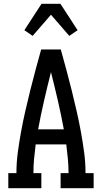

<svg xmlns="http://www.w3.org/2000/svg" viewBox="-20 -997 540 1017"><path d="M24 0V-80H67Q67 -136 74.5 -191.5Q82 -247 92 -301.5Q102 -356 114.5 -410.5Q127 -465 140.5 -519.5Q154 -574 168.5 -627.5Q183 -681 198 -735H302Q317 -681 331.5 -627.5Q346 -574 359.5 -519.5Q373 -465 385.5 -410.5Q398 -356 408 -301.5Q418 -247 425.5 -191.5Q433 -136 433 -80H476V0H301V-80H343Q343 -118 339.5 -156Q336 -194 331 -232H169Q164 -194 160.5 -156Q157 -118 157 -80H199V0ZM182 -312H318Q304 -388 286.5 -464Q269 -540 250 -615Q231 -540 213.5 -464Q196 -388 182 -312ZM153 -807 109 -837 200 -977H300L391 -837L347 -807L250 -919Z"/></svg>

Font: Iosevka Curly Slab Medium
Style: Regular
Weight: 500
Monospace: yes
Designer: Belleve Invis
Foundry: Belleve Invis
Version: Version 22.1.2; ttfautohint (v1.8.4)